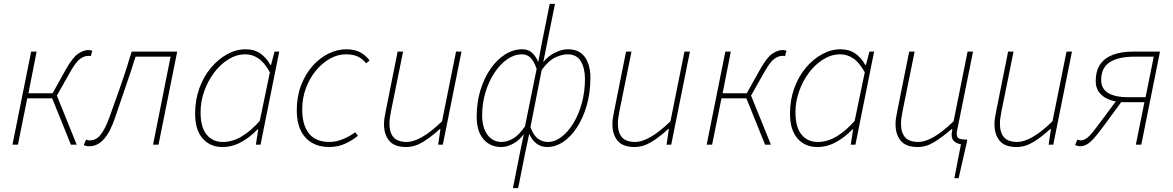

<svg xmlns="http://www.w3.org/2000/svg" viewBox="-20 -743 6023 986"><path d="M44 0 140 -478H168L126 -264H250L318 -386Q353 -448 381 -467Q409 -486 434 -486Q446 -486 454 -482L446 -454Q442 -456 439 -456Q436 -456 432 -456Q414 -456 392.5 -441.5Q371 -427 342 -376L272 -252L374 0H344L248 -238H120L72 0Z M440 8Q430 8 423 6.5Q416 5 410 2L422 -26Q426 -25 431 -23.5Q436 -22 442 -22Q474 -22 497.5 -52Q521 -82 544 -146Q574 -229 602.5 -311Q631 -393 656 -478H890L794 0H766L856 -452H676Q652 -374 625 -297Q598 -220 572 -142Q547 -66 514 -29Q481 8 440 8Z M1122 12Q1059 12 1020.5 -32Q982 -76 982 -160Q982 -229 1003.5 -289Q1025 -349 1062.5 -394Q1100 -439 1146.5 -464.5Q1193 -490 1242 -490Q1286 -490 1317.5 -468Q1349 -446 1368 -410H1372L1390 -478H1414L1318 0H1294L1306 -78H1302Q1265 -39 1219 -13.5Q1173 12 1122 12ZM1124 -14Q1174 -14 1221.5 -42.5Q1269 -71 1314 -122L1366 -372Q1338 -422 1307 -443Q1276 -464 1240 -464Q1195 -464 1153.5 -438.5Q1112 -413 1080 -370.5Q1048 -328 1029 -275Q1010 -222 1010 -166Q1010 -90 1041 -52Q1072 -14 1124 -14Z M1670 12Q1619 12 1581.5 -10Q1544 -32 1524 -74Q1504 -116 1504 -176Q1504 -247 1526 -304.5Q1548 -362 1584.5 -403.5Q1621 -445 1666.5 -467.5Q1712 -490 1758 -490Q1800 -490 1829.5 -474.5Q1859 -459 1878 -432L1860 -418Q1841 -442 1816.5 -453Q1792 -464 1756 -464Q1714 -464 1674 -441.5Q1634 -419 1602 -380Q1570 -341 1551 -290Q1532 -239 1532 -182Q1532 -100 1567 -57Q1602 -14 1672 -14Q1707 -14 1743.5 -29.5Q1780 -45 1804 -64L1818 -46Q1794 -25 1755.5 -6.5Q1717 12 1670 12Z M2066 12Q2005 12 1978.5 -20.5Q1952 -53 1952 -104Q1952 -122 1954 -134.5Q1956 -147 1960 -168L2022 -478H2050L1988 -172Q1984 -150 1982 -136.5Q1980 -123 1980 -108Q1980 -62 2001 -38Q2022 -14 2070 -14Q2103 -14 2148 -39.5Q2193 -65 2250 -120L2322 -478H2350L2254 0H2230L2242 -80H2238Q2196 -41 2153 -14.5Q2110 12 2066 12Z M2614 223 2650 42 2670 -54Q2648 -23 2616 -5.5Q2584 12 2554 12Q2497 12 2462.5 -28.5Q2428 -69 2428 -144Q2428 -217 2447 -279.5Q2466 -342 2499 -389.5Q2532 -437 2574 -463.5Q2616 -490 2662 -490Q2694 -490 2714 -470.5Q2734 -451 2744 -424L2762 -519L2803 -723H2830L2789 -519L2770 -424Q2796 -456 2831 -473Q2866 -490 2896 -490Q2955 -490 2983.5 -450Q3012 -410 3012 -344Q3012 -268 2993.5 -203Q2975 -138 2943.5 -89.5Q2912 -41 2872.5 -14.5Q2833 12 2790 12Q2759 12 2735.5 -5.5Q2712 -23 2698 -56L2677 42L2641 223ZM2556 -14Q2585 -14 2615 -31.5Q2645 -49 2676 -94L2736 -390Q2721 -431 2703.5 -447.5Q2686 -464 2660 -464Q2621 -464 2584.5 -438.5Q2548 -413 2519 -369Q2490 -325 2473 -268.5Q2456 -212 2456 -150Q2456 -89 2483 -51.5Q2510 -14 2556 -14ZM2792 -14Q2829 -14 2863 -39.5Q2897 -65 2924.5 -110Q2952 -155 2968 -213.5Q2984 -272 2984 -338Q2984 -392 2963 -428Q2942 -464 2894 -464Q2867 -464 2832.5 -448.5Q2798 -433 2762 -384L2704 -90Q2721 -45 2744.5 -29.5Q2768 -14 2792 -14Z M3239 12Q3178 12 3151.5 -20.5Q3125 -53 3125 -104Q3125 -122 3127 -134.5Q3129 -147 3133 -168L3195 -478H3223L3161 -172Q3157 -150 3155 -136.5Q3153 -123 3153 -108Q3153 -62 3174 -38Q3195 -14 3243 -14Q3276 -14 3321 -39.5Q3366 -65 3423 -120L3495 -478H3523L3427 0H3403L3415 -80H3411Q3369 -41 3326 -14.5Q3283 12 3239 12Z M3609 0 3705 -478H3733L3691 -264H3815L3883 -386Q3918 -448 3946 -467Q3974 -486 3999 -486Q4011 -486 4019 -482L4011 -454Q4007 -456 4004 -456Q4001 -456 3997 -456Q3979 -456 3957.5 -441.5Q3936 -427 3907 -376L3837 -252L3939 0H3909L3813 -238H3685L3637 0Z M4177 12Q4114 12 4075.5 -32Q4037 -76 4037 -160Q4037 -229 4058.5 -289Q4080 -349 4117.5 -394Q4155 -439 4201.5 -464.5Q4248 -490 4297 -490Q4341 -490 4372.5 -468Q4404 -446 4423 -410H4427L4445 -478H4469L4373 0H4349L4361 -78H4357Q4320 -39 4274 -13.5Q4228 12 4177 12ZM4179 -14Q4229 -14 4276.5 -42.5Q4324 -71 4369 -122L4421 -372Q4393 -422 4362 -443Q4331 -464 4295 -464Q4250 -464 4208.5 -438.5Q4167 -413 4135 -370.5Q4103 -328 4084 -275Q4065 -222 4065 -166Q4065 -90 4096 -52Q4127 -14 4179 -14Z M4881 172 4915 -2Q4896 -5 4881.5 -16Q4867 -27 4867 -52Q4867 -58 4868.5 -65.5Q4870 -73 4871 -80H4867Q4822 -41 4779.5 -14.5Q4737 12 4693 12Q4632 12 4605.5 -20.5Q4579 -53 4579 -104Q4579 -122 4581 -134.5Q4583 -147 4587 -168L4649 -478H4677L4615 -172Q4611 -150 4609 -136.5Q4607 -123 4607 -108Q4607 -62 4628 -38Q4649 -14 4697 -14Q4730 -14 4775 -39.5Q4820 -65 4877 -120L4949 -478H4977L4895 -72Q4894 -68 4893.5 -64.5Q4893 -61 4893 -56Q4893 -38 4904.5 -32Q4916 -26 4947 -26L4945 -12L4903 172Z M5201 12Q5140 12 5113.5 -20.5Q5087 -53 5087 -104Q5087 -122 5089 -134.5Q5091 -147 5095 -168L5157 -478H5185L5123 -172Q5119 -150 5117 -136.5Q5115 -123 5115 -108Q5115 -62 5136 -38Q5157 -14 5205 -14Q5238 -14 5283 -39.5Q5328 -65 5385 -120L5457 -478H5485L5389 0H5365L5377 -80H5373Q5331 -41 5288 -14.5Q5245 12 5201 12Z M5813 0 5857 -218H5757Q5712 -218 5678.5 -230.5Q5645 -243 5626 -267Q5607 -291 5607 -326Q5607 -379 5630 -412.5Q5653 -446 5696 -462Q5739 -478 5799 -478H5937L5841 0ZM5767 -244H5863L5905 -452H5805Q5723 -452 5679 -423.5Q5635 -395 5635 -332Q5635 -287 5671 -265.5Q5707 -244 5767 -244ZM5722 -238 5750 -235 5645 -92Q5618 -55 5598 -33Q5578 -11 5561.5 -1.5Q5545 8 5526 8Q5519 8 5511.5 5.5Q5504 3 5501 2L5513 -26Q5518 -25 5521.5 -23.5Q5525 -22 5529 -22Q5547 -22 5565 -36.5Q5583 -51 5619 -100Z"/></svg>

Font: Source Sans Variable
Style: Italic
Weight: 200
Italic angle: -11°
Designer: Paul D. Hunt
Foundry: Adobe Systems Incorporated
Version: Version 3.006;hotconv 1.0.111;makeotfexe 2.5.65597